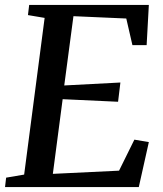

<svg xmlns="http://www.w3.org/2000/svg" viewBox="-24 -763 664 783"><path d="M-3.5 0 1 -38.5 74.5 -51 158 -690 90 -701.5 95 -743H583L574 -579H516L491 -687.5L275.5 -697L238 -414.5L467 -426.5L457.5 -348L231.5 -358.5L191.5 -54L461.5 -67L524 -193.5L583 -183.5L542 0Z"/></svg>

Font: Merriweather 36pt Medium
Style: Italic
Weight: 500
Italic angle: -7.8°
Version: Version 2.101